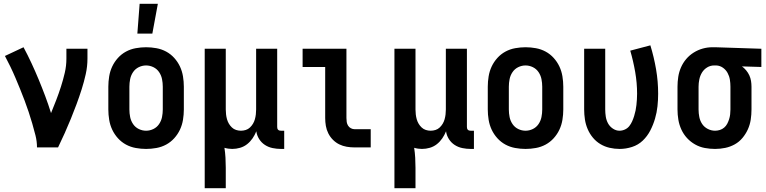

<svg xmlns="http://www.w3.org/2000/svg" viewBox="-20 -777 4040 1012"><path d="M175 0Q175 -32 167 -63.5Q159 -95 150 -126Q141 -157 131 -187Q121 -217 109.5 -247.5Q98 -278 86 -307.5Q74 -337 61.5 -366.5Q49 -396 35 -425Q21 -454 6 -482L104 -528Q126 -487 146 -444Q166 -401 184 -357.5Q202 -314 218.5 -270Q235 -226 249 -181Q263 -215 276.5 -250Q290 -285 301.5 -321Q313 -357 321.5 -393.5Q330 -430 330 -468V-520H441V-468Q441 -427 432 -386.5Q423 -346 410.5 -306.5Q398 -267 383.5 -228Q369 -189 353.5 -151Q338 -113 321 -75Q304 -37 286 0Z M704 -600 716 -757H812L783 -600ZM750 8Q723 8 695.5 3Q668 -2 644 -15Q620 -28 601.5 -48.5Q583 -69 571.5 -93.5Q560 -118 555.5 -145.5Q551 -173 551 -200V-320Q551 -347 555.5 -374.5Q560 -402 571.5 -426.5Q583 -451 601.5 -471.5Q620 -492 644 -505Q668 -518 695.5 -523Q723 -528 750 -528Q777 -528 804.5 -523Q832 -518 856 -505Q880 -492 898.5 -471.5Q917 -451 928.5 -426.5Q940 -402 944.5 -374.5Q949 -347 949 -320V-200Q949 -173 944.5 -145.5Q940 -118 928.5 -93.5Q917 -69 898.5 -48.5Q880 -28 856 -15Q832 -2 804.5 3Q777 8 750 8ZM750 -88Q770 -88 788.5 -97Q807 -106 818.5 -123Q830 -140 834 -160Q838 -180 838 -200V-320Q838 -340 834 -360Q830 -380 818.5 -397Q807 -414 788.5 -423Q770 -432 750 -432Q730 -432 711.5 -423Q693 -414 681.5 -397Q670 -380 666 -360Q662 -340 662 -320V-200Q662 -180 666 -160Q670 -140 681.5 -123Q693 -106 711.5 -97Q730 -88 750 -88Z M1059 215V-520H1170V-200Q1170 -187 1171.5 -174Q1173 -161 1176.5 -148.5Q1180 -136 1186.5 -125Q1193 -114 1202.5 -105Q1212 -96 1224.5 -92Q1237 -88 1250 -88Q1263 -88 1275.5 -92Q1288 -96 1297.5 -105Q1307 -114 1313.5 -125Q1320 -136 1323.5 -148.5Q1327 -161 1328.5 -174Q1330 -187 1330 -200V-520H1441V-108Q1441 -104 1442 -100Q1443 -96 1446 -93Q1449 -90 1453 -89Q1457 -88 1461 -88H1478V8H1461Q1439 8 1417 3.5Q1395 -1 1376.5 -13Q1358 -25 1346 -44Q1334 -63 1331 -85Q1323 -65 1311 -47.5Q1299 -30 1282.5 -17Q1266 -4 1245.5 2Q1225 8 1204 8Q1194 8 1183.5 6.5Q1173 5 1163 2Q1167 28 1168.5 54.5Q1170 81 1170 107V215Z M1849 0Q1828 0 1807.5 -3.5Q1787 -7 1768.5 -16Q1750 -25 1735 -40Q1720 -55 1710.5 -74Q1701 -93 1697.5 -113.5Q1694 -134 1694 -155V-424H1575V-520H1806V-155Q1806 -144 1807.5 -134Q1809 -124 1814.5 -115Q1820 -106 1829.5 -101Q1839 -96 1849 -96H1934V0Z M2059 215V-520H2170V-200Q2170 -187 2171.5 -174Q2173 -161 2176.5 -148.5Q2180 -136 2186.5 -125Q2193 -114 2202.5 -105Q2212 -96 2224.5 -92Q2237 -88 2250 -88Q2263 -88 2275.5 -92Q2288 -96 2297.5 -105Q2307 -114 2313.5 -125Q2320 -136 2323.5 -148.5Q2327 -161 2328.5 -174Q2330 -187 2330 -200V-520H2441V-108Q2441 -104 2442 -100Q2443 -96 2446 -93Q2449 -90 2453 -89Q2457 -88 2461 -88H2478V8H2461Q2439 8 2417 3.5Q2395 -1 2376.5 -13Q2358 -25 2346 -44Q2334 -63 2331 -85Q2323 -65 2311 -47.5Q2299 -30 2282.5 -17Q2266 -4 2245.5 2Q2225 8 2204 8Q2194 8 2183.5 6.5Q2173 5 2163 2Q2167 28 2168.5 54.5Q2170 81 2170 107V215Z M2750 8Q2723 8 2695.5 3Q2668 -2 2644 -15Q2620 -28 2601.5 -48.5Q2583 -69 2571.5 -93.5Q2560 -118 2555.5 -145.5Q2551 -173 2551 -200V-320Q2551 -347 2555.5 -374.5Q2560 -402 2571.5 -426.5Q2583 -451 2601.5 -471.5Q2620 -492 2644 -505Q2668 -518 2695.5 -523Q2723 -528 2750 -528Q2777 -528 2804.5 -523Q2832 -518 2856 -505Q2880 -492 2898.5 -471.5Q2917 -451 2928.5 -426.5Q2940 -402 2944.5 -374.5Q2949 -347 2949 -320V-200Q2949 -173 2944.5 -145.5Q2940 -118 2928.5 -93.5Q2917 -69 2898.5 -48.5Q2880 -28 2856 -15Q2832 -2 2804.5 3Q2777 8 2750 8ZM2750 -88Q2770 -88 2788.5 -97Q2807 -106 2818.5 -123Q2830 -140 2834 -160Q2838 -180 2838 -200V-320Q2838 -340 2834 -360Q2830 -380 2818.5 -397Q2807 -414 2788.5 -423Q2770 -432 2750 -432Q2730 -432 2711.5 -423Q2693 -414 2681.5 -397Q2670 -380 2666 -360Q2662 -340 2662 -320V-200Q2662 -180 2666 -160Q2670 -140 2681.5 -123Q2693 -106 2711.5 -97Q2730 -88 2750 -88Z M3246 8Q3219 8 3193 2Q3167 -4 3144.5 -17.5Q3122 -31 3105 -51.5Q3088 -72 3077.5 -96.5Q3067 -121 3063 -147.5Q3059 -174 3059 -200V-520H3170V-200Q3170 -181 3173 -162Q3176 -143 3185 -126.5Q3194 -110 3210.5 -99Q3227 -88 3245 -88Q3260 -88 3274 -94.5Q3288 -101 3297 -112.5Q3306 -124 3312 -137.5Q3318 -151 3322.5 -165.5Q3327 -180 3330 -194.5Q3333 -209 3334.5 -223.5Q3336 -238 3337 -253Q3338 -268 3338 -283Q3338 -340 3328 -397.5Q3318 -455 3302 -510L3408 -538Q3427 -476 3438 -412Q3449 -348 3449 -283Q3449 -250 3445.5 -217Q3442 -184 3432.5 -151.5Q3423 -119 3407.5 -89Q3392 -59 3368 -36Q3344 -13 3311.5 -2.5Q3279 8 3246 8Z M3749 8Q3722 8 3695 3Q3668 -2 3644 -15.5Q3620 -29 3601.5 -49Q3583 -69 3571.5 -94Q3560 -119 3555.5 -146Q3551 -173 3551 -200V-320Q3551 -346 3555 -372Q3559 -398 3569.5 -422Q3580 -446 3597 -466Q3614 -486 3636.5 -500Q3659 -514 3684 -521Q3709 -528 3735 -528H3750L3993 -520V-424L3891 -427Q3903 -418 3913 -406Q3923 -394 3929.5 -380Q3936 -366 3938.5 -350.5Q3941 -335 3941 -320V-200Q3941 -173 3937 -146.5Q3933 -120 3922 -95.5Q3911 -71 3893.5 -50Q3876 -29 3852.5 -16Q3829 -3 3802.5 2.5Q3776 8 3749 8ZM3749 -88Q3762 -88 3774.5 -92Q3787 -96 3797 -104.5Q3807 -113 3813 -124.5Q3819 -136 3823 -148.5Q3827 -161 3828.5 -174Q3830 -187 3830 -200V-320Q3830 -339 3827 -357.5Q3824 -376 3815 -392.5Q3806 -409 3790.5 -420Q3775 -431 3756 -432H3744Q3724 -432 3707 -421.5Q3690 -411 3680 -394.5Q3670 -378 3666 -358.5Q3662 -339 3662 -320V-200Q3662 -180 3666 -160Q3670 -140 3681 -123.5Q3692 -107 3710.5 -97.5Q3729 -88 3749 -88Z"/></svg>

Font: Iosevka SS18
Style: Bold
Weight: 700
Monospace: yes
Designer: Belleve Invis
Foundry: Belleve Invis
Version: Version 25.1.1; ttfautohint (v1.8.4)